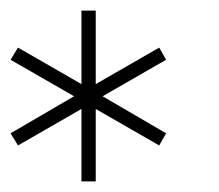

<svg xmlns="http://www.w3.org/2000/svg" viewBox="-20 -821 414 363"><path d="M161 -662V-801H134V-662L14 -731L0 -708L120 -639L0 -569L14 -546L134 -615V-478H161V-615L281 -546L294 -569L174 -639L294 -708L281 -731Z"/></svg>

Font: MintSans
Style: ExtraLight
Weight: 200
Version: Version 1.0